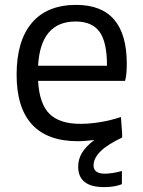

<svg xmlns="http://www.w3.org/2000/svg" viewBox="-20 -569 585 786"><path d="M298 9Q174 9 111 -59.5Q48 -128 48 -263Q48 -402 110.5 -475.5Q173 -549 292 -549Q499 -549 499 -308Q499 -262 492 -238H136Q141 -144 182.5 -103Q224 -62 309 -62Q347 -62 390 -69Q433 -76 475 -90L480 -23V-6Q419 23 391 51Q363 79 363 108Q363 142 409 142Q423 142 442.5 139Q462 136 479 131V185Q449 197 406 197Q300 197 300 113Q300 83 315.5 57Q331 31 366 4Q349 6 332 7.5Q315 9 298 9ZM290 -481Q146 -481 136 -300H418Q418 -398 387 -439.5Q356 -481 290 -481Z"/></svg>

Font: Encode Sans
Style: Regular
Weight: 400
Designer: Pablo Impallari, Andres Torresi
Foundry: Pablo Impallari, Andres Torresi
Version: Version 1.000; ttfautohint (v1.00) -l 8 -r 50 -G 200 -x 14 -